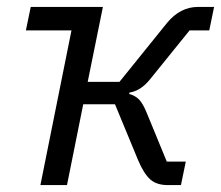

<svg xmlns="http://www.w3.org/2000/svg" viewBox="-20 -536 640 556"><path d="M97 0 187 -448H55L69 -516H278L234 -299H326L464 -470Q502 -516 554 -516H600L586 -448H529L415 -307Q388 -273 355 -268L354 -264Q372 -259 383 -247.5Q394 -236 405 -209L463 -68H518L504 0H466Q433 0 414.5 -17Q396 -34 380 -72L313 -234H221L174 0Z"/></svg>

Font: Aneliza
Style: Italic
Weight: 400
Italic angle: -11.31°
Designer: Mike Abbink, Paul van der Laan, Pieter van Rosmalen
Foundry: Bold Monday
Version: Version 3.0